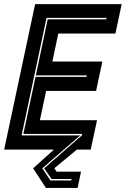

<svg xmlns="http://www.w3.org/2000/svg" viewBox="-25 -720 606 924"><path d="M196 184.5 134.5 90 234.5 0H-5L144 -700H560.5L530.5 -558.5H255.5L227 -424H467.5L437.5 -282.5H197L167 -141.5H442L411.5 0H345L236 90L247.5 106H365L348.5 184.5ZM218 148.5H318L319.5 141.5H223L187.5 90L369 -68.5L370.5 -75.5H87.5L146 -350H391.5L393 -357H147.5L204.5 -627H486.5L488 -634H199L79 -68.5H361L178.5 90Z"/></svg>

Font: Tourney Condensed ExtraBold
Style: Italic
Weight: 800
Width: 3
Italic angle: -12°
Designer: Tyler Finck
Foundry: Etcetera Type Co
Version: Version 1.010; ttfautohint (v1.8.3)